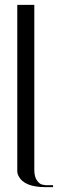

<svg xmlns="http://www.w3.org/2000/svg" viewBox="-20 -769 273 789"><path d="M167 0Q79 0 56 -46Q51 -56 51 -64V-749H121V-71Q121 -42 132.5 -26.5Q144 -11 156 -10L167 -8H198V0Z"/></svg>

Font: Italiana
Style: Regular
Weight: 400
Designer: Santiago Orozco
Foundry: Santiago Orozco
Version: Version 001.001